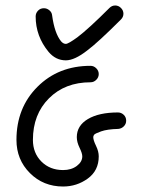

<svg xmlns="http://www.w3.org/2000/svg" viewBox="-20 -680 520 700"><path d="M260 -180Q260 -222 300.5 -246Q341 -270 410 -270Q422 -270 431 -261.5Q440 -253 440 -240Q440 -228 431.5 -219.5Q423 -211 411 -210Q371 -209 348.5 -201Q326 -193 323 -188.5Q320 -184 320 -180Q320 -169 330 -148.5Q340 -128 340 -110Q340 -58 300 -29Q260 0 210 0Q138 0 89 -49Q40 -98 40 -170Q40 -287 116.5 -363.5Q193 -440 310 -440Q322 -440 331 -431Q340 -422 340 -410Q340 -398 331 -389Q322 -380 310 -380Q217 -380 158.5 -321.5Q100 -263 100 -170Q100 -122 131 -91Q162 -60 210 -60Q240 -60 260 -75Q280 -90 280 -110Q280 -121 270 -141.5Q260 -162 260 -180ZM421 -609Q337 -525 298 -496Q252 -460 220 -460Q183 -460 157 -491Q110 -548 110 -620Q110 -632 118.5 -641Q127 -650 140 -650Q151 -650 160 -642.5Q169 -635 170 -624Q179 -558 203 -529Q211 -520 220 -520Q229 -520 262 -544Q303 -575 379 -651Q388 -660 400 -660Q412 -660 421 -651Q430 -642 430 -630Q430 -618 421 -609Z"/></svg>

Font: Pecita
Style: Book
Weight: 400
Width: 7
Version: Version 4.3